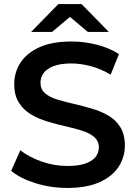

<svg xmlns="http://www.w3.org/2000/svg" viewBox="-20 -914 669 944"><path d="M311 10Q229 10 154 -13.5Q79 -37 35 -74L80 -175Q122 -142 184 -120Q246 -98 311 -98Q366 -98 400 -110Q434 -122 450 -142.5Q466 -163 466 -189Q466 -221 443 -240.5Q420 -260 383.5 -271.5Q347 -283 302.5 -293Q258 -303 213.5 -316.5Q169 -330 132.5 -351.5Q96 -373 73 -409Q50 -445 50 -501Q50 -558 80.5 -605.5Q111 -653 173.5 -681.5Q236 -710 332 -710Q395 -710 457 -694Q519 -678 565 -648L524 -547Q477 -575 427 -588.5Q377 -602 331 -602Q277 -602 243.5 -589Q210 -576 194.5 -555Q179 -534 179 -507Q179 -475 201.5 -455.5Q224 -436 260.5 -425Q297 -414 342 -403.5Q387 -393 431.5 -380Q476 -367 512.5 -346Q549 -325 571.5 -289Q594 -253 594 -198Q594 -142 563.5 -94.5Q533 -47 470 -18.5Q407 10 311 10ZM133 -757 267 -894H381L515 -757H412L324 -831L236 -757Z"/></svg>

Font: Montserrat Thin SemiBold
Style: Regular
Weight: 600
Version: Version 9.000